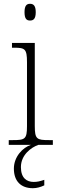

<svg xmlns="http://www.w3.org/2000/svg" viewBox="-20 -762 306 1010"><path d="M138 -654C156 -654 168 -663 168 -698C168 -732 156 -742 138 -742C120 -742 109 -732 109 -698C109 -663 120 -654 138 -654ZM26 0H143C99 14 53 63 53 125C53 192 91 228 153 228C174 228 194 222 213 213V184C189 192 176 195 157 195C121 195 90 175 90 117C90 53 144 13 182 0H258V-25H237C174 -25 163 -30 163 -99V-536H43V-511H55C111 -511 122 -505 122 -435V-98C122 -30 111 -25 48 -25H26Z"/></svg>

Font: Noto Serif Thai SemiCondensed ExtraLight
Style: Regular
Weight: 200
Width: 4
Designer: Monotype Design Team
Foundry: Monotype Imaging Inc.
Version: Version 2.002